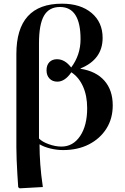

<svg xmlns="http://www.w3.org/2000/svg" viewBox="-20 -802 677 1044"><path d="M87 222 79 216Q77 186 74.5 146Q72 106 70.5 67Q69 28 69 -1V-508Q69 -782 317 -782Q418 -782 478 -731.5Q538 -681 538 -596Q538 -479 418 -430V-428Q502 -415 547.5 -363.5Q593 -312 593 -229Q593 -157 558.5 -102.5Q524 -48 463.5 -17Q403 14 323 14Q289 14 254 5.5Q219 -3 196 -17H195Q195 35 199 91Q203 147 213 215ZM314 -5Q377 -5 415.5 -62Q454 -119 454 -214Q454 -281 431.5 -331.5Q409 -382 368 -409Q333 -358 292 -358Q265 -358 249 -375Q233 -392 233 -420Q233 -448 248.5 -464Q264 -480 290 -480Q333 -480 367 -435Q418 -503 418 -589Q418 -764 306 -764Q247 -764 219.5 -717Q192 -670 192 -566V-49Q209 -31 245 -18Q281 -5 314 -5Z"/></svg>

Font: Literata 72pt SemiBold
Style: Regular
Weight: 600
Designer: Latin by Veronika Burian and Jose Scaglione. Greek by Irene Vlachou. Cyrillic by Vera Evstafieva.
Foundry: TypeTogether
Version: Version 3.002